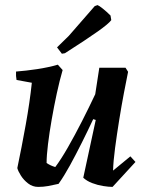

<svg xmlns="http://www.w3.org/2000/svg" viewBox="-20 -722 578 754"><path d="M130 12Q108 12 90.5 -1.5Q73 -15 62 -32.5Q51 -50 48 -62Q65 -143 81 -232Q97 -321 105 -397L45 -408Q42 -423 43 -441Q82 -444 125.5 -450.5Q169 -457 207 -468L226 -447Q214 -406 203 -355Q192 -304 183 -252.5Q174 -201 168.5 -156Q163 -111 163 -82Q177 -72 197 -66Q219 -95 246.5 -143Q274 -191 302 -246Q330 -301 354 -352L370 -456H473L483 -440Q476 -406 466.5 -356Q457 -306 448 -250Q439 -194 432 -141.5Q425 -89 424 -52L492 -108L512 -86L422 12Q407 12 385 8.5Q363 5 342 -3Q321 -11 307 -24L356 -251L346 -254Q325 -209 301.5 -162Q278 -115 255 -73Q232 -31 210 0Q189 5 169.5 8.5Q150 12 130 12ZM223 -511 204 -536 250 -581 352 -698 363 -702Q369 -700 384 -688Q399 -676 414 -661L417 -643Q407 -629 364 -598.5Q321 -568 235 -513Z"/></svg>

Font: Labrada SemiBold
Style: Italic
Weight: 600
Italic angle: -7°
Designer: Mercedes Jáuregui
Foundry: Omnibus-Type Team
Version: Version 1.000; ttfautohint (v1.8.4.7-5d5b)